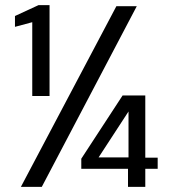

<svg xmlns="http://www.w3.org/2000/svg" viewBox="-20 -724 665 744"><path d="M105 -352V-638L38 -620V-662L129 -704H172V-352ZM61 0 431 -700H510L142 0ZM476 0V-70H295V-109L455 -354H543V-113H591V-70H543V0ZM362 -114H478V-292Z"/></svg>

Font: DeepMind Sans
Style: Regular
Weight: 400
Designer: Jonny Pinhorn / Modifications: Colophon Foundry
Foundry: Colophon Foundry
Version: Version 1.002; ttfautohint (v1.8.2)